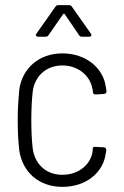

<svg xmlns="http://www.w3.org/2000/svg" viewBox="-20 -720 483 748"><path d="M129 -577H157C162 -577 166 -578 169 -583L226 -665C227 -667 231 -667 232 -665L288 -583C291 -578 295 -577 300 -577H328C333 -577 336 -580 336 -583C336 -585 336 -587 334 -589L260 -694C257 -699 253 -700 248 -700H208C203 -700 199 -699 196 -694L122 -589C117 -583 121 -577 129 -577ZM223 8C317 8 383 -49 392 -123C393 -127 394 -131 394 -135C394 -142 390 -146 384 -146L352 -148C345 -149 341 -146 341 -139V-133C336 -83 290 -39 223 -39C158 -39 114 -82 107 -145C104 -172 102 -208 102 -252C102 -294 104 -331 107 -359C113 -421 158 -465 223 -465C286 -465 330 -424 339 -378C340 -374 341 -371 342 -366V-361C343 -354 347 -352 353 -352L385 -354C392 -355 395 -358 395 -365L392 -383C382 -454 316 -512 223 -512C131 -512 66 -453 55 -370C52 -336 49 -299 49 -253C49 -209 51 -169 55 -135C67 -50 131 8 223 8Z"/></svg>

Font: Barlow Semi Condensed Light
Style: Regular
Weight: 300
Width: 4
Designer: Jeremy Tribby
Foundry: Tribby Type
Version: Version 1.422;hotconv 1.0.109;makeotfexe 2.5.65596